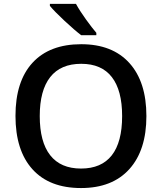

<svg xmlns="http://www.w3.org/2000/svg" viewBox="-20 -951 827 981"><path d="M728 -357.9Q728 -183.6 640.9 -86.9Q553.7 9.8 394 9.8Q232.4 9.8 145.8 -86.2Q59.1 -182.1 59.1 -358.9Q59.1 -535.6 146.2 -630.4Q233.4 -725.1 395 -725.1Q554.2 -725.1 641.1 -628.9Q728 -532.7 728 -357.9ZM183.1 -357.9Q183.1 -226.1 236.3 -158Q289.6 -89.8 394 -89.8Q498 -89.8 551 -157.2Q604 -224.6 604 -357.9Q604 -489.3 551.5 -557.1Q499 -625 395 -625Q290 -625 236.6 -557.1Q183.1 -489.3 183.1 -357.9ZM395 -771Q361.3 -796.4 309.8 -844.5Q258.3 -892.6 234.9 -920.9V-931.2H368.2Q386.7 -897 418.7 -852.5Q450.7 -808.1 472.2 -783.2V-771Z"/></svg>

Font: CAA NEO Sans SemiBold
Style: Regular
Weight: 600
Version: Version 1.10